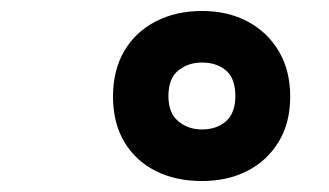

<svg xmlns="http://www.w3.org/2000/svg" viewBox="-20 -802 600 350"><path d="M348 -472Q300 -472 263.5 -490.5Q227 -509 206.5 -543.5Q186 -578 186 -626Q186 -674 206.5 -709Q227 -744 264 -763Q301 -782 348 -782Q395 -782 431 -763Q467 -744 488 -709Q509 -674 509 -626Q509 -578 488 -543.5Q467 -509 431 -490.5Q395 -472 348 -472ZM348 -566Q375 -566 392 -581Q409 -596 409 -627Q409 -659 392 -673.5Q375 -688 348 -688Q323 -688 305 -673.5Q287 -659 287 -627Q287 -596 305 -581Q323 -566 348 -566Z"/></svg>

Font: Ubuntu Sans Mono
Style: Italic
Weight: 400
Italic angle: -13.5°
Monospace: yes
Designer: Dalton Maag Ltd
Foundry: Dalton Maag Ltd
Version: Version 1.006